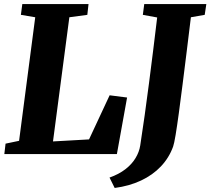

<svg xmlns="http://www.w3.org/2000/svg" viewBox="-20 -763 1042 951"><path d="M1.5 0 7.5 -51.5 74.5 -65.5 154.5 -677.5 83.5 -689.5 90.5 -743H418.5L412.5 -689.5L323.5 -677.5L242.5 -62.5L421 -72.5L523 -291L609.5 -280L559 0ZM548 168 522.5 116.5Q569 100 601 75.2Q633 50.5 651.2 20.2Q669.5 -10 674.5 -42Q685.5 -113 696.5 -191Q707.5 -269 718 -350.8Q728.5 -432.5 738.8 -514.8Q749 -597 758.5 -676.5L687.5 -689.5L694.5 -743H1002L994 -689.5L925.5 -677.5Q915.5 -595 905 -510Q894.5 -425 884.5 -346.2Q874.5 -267.5 865.8 -202.8Q857 -138 849.8 -94.5Q842.5 -51 837.5 -37Q817.5 18.5 777 61.2Q736.5 104 678.5 131.2Q620.5 158.5 548 168Z"/></svg>

Font: Merriweather Light 18pt Black
Style: Italic
Weight: 900
Italic angle: -7.8°
Version: Version 2.101